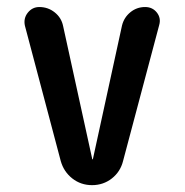

<svg xmlns="http://www.w3.org/2000/svg" viewBox="-20 -540 540 560"><path d="M157.2 -70.3 52.7 -464.8Q47.9 -486.3 61 -502.9Q74.2 -519.5 94.7 -519.5Q120.1 -519.5 139.6 -503.9Q159.2 -488.3 164.1 -463.9L249 -76.2Q249 -75.2 250 -75.2Q251 -75.2 251 -76.2L335.9 -465.8Q341.8 -489.3 360.4 -504.4Q378.9 -519.5 403.3 -519.5Q424.8 -519.5 437.5 -503.4Q450.2 -487.3 444.3 -466.8L338.9 -70.3Q331.1 -39.1 306.2 -19.5Q281.2 0 248.5 0Q215.8 0 190.9 -19.5Q166 -39.1 157.2 -70.3Z"/></svg>

Font: Rounded-X Mgen+ 1m medium
Style: Regular
Weight: 500
Designer: [Source Han Sans]
Ryoko NISHIZUKA  (kana & ideographs); Paul D. Hunt (Latin, Greek & Cyrillic); Wenlong ZHANG  (bopomofo
Version: Version 1.059.20150602